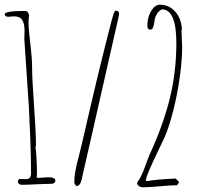

<svg xmlns="http://www.w3.org/2000/svg" viewBox="-26 -794 847 822"><path d="M585.9 7.8Q610.4 7.8 659.2 3.4Q707.5 -1 731.9 -1L741.2 -14.2L726.1 -29.8Q638.7 -25.4 606 -19L598.1 -20Q598.6 -32.2 614.3 -68.8Q627 -98.1 652.8 -151.9L678.2 -205.1Q698.2 -250.5 715.8 -320.6Q733.4 -390.6 743.7 -464.1Q753.9 -537.6 753.9 -591.8Q753.9 -603.5 752.4 -628.4Q751 -653.3 751 -665L752.9 -667Q752 -696.3 740 -720.7Q728 -745.1 706.8 -759.5Q685.5 -773.9 658.2 -773.9Q641.6 -773.9 628.9 -757.8Q616.7 -742.7 610.8 -723.9Q605 -705.1 605 -687Q605 -679.7 605.5 -677.2Q606 -673.3 609.1 -670.2Q612.3 -667 618.2 -667Q631.3 -667 635.3 -703.1Q636.7 -718.8 645.3 -733.4Q653.8 -748 667 -753.9Q729 -753.9 729 -609.9Q729 -487.8 701.4 -374.5Q673.8 -261.2 615.2 -133.8Q611.3 -126 595.2 -81.1Q578.6 -34.7 561 -12.2Q561 -3.4 568.4 2.2Q575.7 7.8 585.9 7.8ZM469.2 -748Q466.8 -748 464.8 -744.6Q463.4 -742.2 460.4 -735.4Q455.1 -717.8 454.1 -713.4Q452.1 -707 452.1 -707Q396 -491.7 327.1 -189Q323.2 -170.4 313.5 -133.3Q301.8 -88.9 296.9 -62.5Q292 -36.1 292 -15.1Q292 -3.9 302.2 2.9Q314 2 320.3 -14.2Q324.7 -25.9 328.1 -45.4L331.1 -59.1L351.1 -146L463.9 -643.1L469.7 -668.5L479.5 -710.9Q483.9 -731.4 483.9 -734.9Q483.9 -748 469.2 -748ZM65.9 -2.9Q90.8 -2.9 127.4 -4.9Q164.1 -6.8 189 -6.8Q210.9 -6.8 210.9 -21Q210.9 -35.2 180.2 -35.2Q173.3 -35.2 157.7 -33.7Q142.6 -32.2 135.3 -32.2L130.9 -35.2L131.8 -42.5Q132.3 -45.9 132.3 -49.8Q132.3 -74.7 130.4 -114.3Q128.4 -153.8 126 -163.1Q127.9 -170.4 127.9 -175.8Q127.9 -228.5 119.6 -343.8Q111.3 -458.5 111.3 -511.2Q111.3 -543 104 -606Q96.2 -667 96.2 -700.2Q96.2 -716.3 99.1 -731H97.2Q97.2 -737.3 92.5 -742.2Q87.9 -747.1 81.1 -747.1Q-5.9 -747.1 -5.9 -732.9Q-5.9 -722.2 10.3 -722.2L22 -723.1L33.2 -724.1Q59.1 -724.1 69.1 -708.5Q79.1 -692.9 79.1 -661.1Q79.1 -650.9 78.6 -643.6Q78.1 -636.2 78.1 -627L97.7 -335.4Q101.1 -272.5 104 -193.6Q106.9 -114.7 106.9 -54.2Q106.9 -39.1 101.6 -33Q96.2 -26.9 82 -26.9Q74.7 -26.9 68.8 -27.3Q62.5 -27.8 55.2 -27.8L50.3 -18.1Q50.3 -11.7 54.7 -7.3Q59.1 -2.9 65.9 -2.9Z"/></svg>

Font: Amatica SC
Style: Regular
Weight: 400
Version: Version 2.000